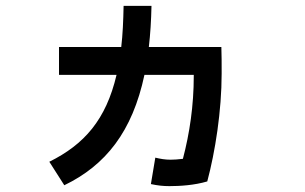

<svg xmlns="http://www.w3.org/2000/svg" viewBox="-20 -595 1040 654"><path d="M181 -435V-340H377C341 -187 267 -103 148 -44L199 36C340 -32 431 -147 472 -340H640V-336C640 -236 626 -141 603 -54C587 -52 572 -51 561 -51C542 -51 526 -54 509 -58L494 32C517 37 536 39 557 39C593 39 642 36 686 23C713 -78 735 -217 735 -345C735 -377 735 -412 734 -435H487C492 -478 495 -525 496 -575H401C400 -524 398 -477 393 -435Z"/></svg>

Font: KT Kiyosuna Sans Bold
Style: Regular
Weight: 700
Designer: [Zen Kaku Gothic] Yoshimichi Ohira
Version: Version 1.010;Glyphs 3.1.2 (3151)